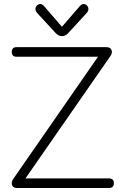

<svg xmlns="http://www.w3.org/2000/svg" viewBox="-20 -941 622 961"><path d="M65 0Q46 0 40.5 -14Q35 -28 46 -45L499 -698L497 -657H63Q39 -657 39 -681Q39 -705 63 -705H513Q532 -705 538 -691Q544 -677 533 -661L79 -7L81 -48H525Q550 -48 550 -24Q550 0 525 0ZM290 -760Q274 -760 259 -775L166 -876Q154 -890 158.5 -903Q163 -916 175.5 -920Q188 -924 200 -911L290 -807L380 -911Q392 -924 404.5 -920Q417 -916 421.5 -903Q426 -890 414 -876L321 -775Q307 -760 290 -760Z"/></svg>

Font: Nunito VF Beta Light
Style: Regular
Weight: 300
Designer: Vernon Adams
Foundry: newtypography
Version: Version 3.001